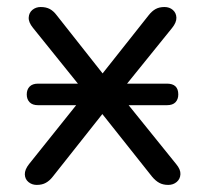

<svg xmlns="http://www.w3.org/2000/svg" viewBox="-20 -513 575 539"><path d="M83.2 6.1Q69.7 6.1 60 -1.9Q50.2 -9.9 49.7 -23.3Q49.2 -36.7 61.5 -52.3L237.2 -271.9V-230.4L72.5 -434.9Q59.8 -450.6 60.6 -463.9Q61.3 -477.3 71 -485.3Q80.7 -493.3 94.3 -493.3Q109.3 -493.3 119.8 -487.7Q130.2 -482.1 139 -470.4L282.3 -288.8H253.7L397.5 -470.4Q406.7 -482.1 417 -487.7Q427.2 -493.3 441.8 -493.3Q455.7 -493.3 465.2 -485.1Q474.7 -476.8 475.2 -463.5Q475.7 -450.1 463 -434.4L299.8 -232.5V-268.9L474.6 -52.3Q487.3 -37.1 486.5 -23.8Q485.8 -10.4 476.1 -2.2Q466.3 6.1 452.3 6.1Q437.8 6.1 427.3 0.4Q416.8 -5.2 407 -16.9L253.2 -210.6H281.4L128 -16.9Q119.2 -5.6 108.7 0.2Q98.3 6.1 83.2 6.1ZM86.8 -217.7Q71.2 -217.7 63.1 -226Q55.1 -234.3 55.1 -247.9Q55.1 -261.6 63.1 -269.9Q71.2 -278.2 86.8 -278.2H448.7Q480.5 -278.2 480.5 -247.9Q480.5 -234.3 472.7 -226Q464.8 -217.7 448.7 -217.7Z"/></svg>

Font: Nunito ExtraLight
Style: Regular
Weight: 200
Designer: Vernon Adams
Foundry: Vernon Adams
Version: Version 3.602